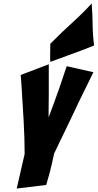

<svg xmlns="http://www.w3.org/2000/svg" viewBox="-20 -1109 566 1114"><path d="M77 -15 123 -216Q123 -259 121.5 -309.5Q120 -360 117 -411Q114 -462 111 -509.5Q108 -557 106 -593.5Q104 -630 102 -652Q100 -674 100 -674L263 -736V-614Q263 -589 263 -563Q263 -537 262.5 -512Q262 -487 262 -465Q262 -443 262 -428Q275 -462 293.5 -512Q312 -562 328 -609Q347 -664 367 -725L522 -690Q479 -604 438 -519Q421 -482 402 -442.5Q383 -403 364 -363.5Q345 -324 327 -287Q309 -250 294 -218Q289 -192 281.5 -161Q274 -130 267 -102Q258 -69 248 -36ZM272 -750Q271 -761 271 -770Q271 -779 271 -788Q271 -804 271.5 -820.5Q272 -837 272 -855Q340 -924 400 -978Q460 -1032 512 -1089Q517 -1022 517.5 -964Q518 -906 526 -845Q467 -821 399 -796.5Q331 -772 272 -750Z"/></svg>

Font: Bangers
Style: Regular
Weight: 400
Designer: vernon adams
Foundry: Vernon Adams
Version: Version 2.000